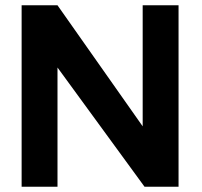

<svg xmlns="http://www.w3.org/2000/svg" viewBox="-20 -708 767 728"><path d="M198 -688 521 -229V-688H657V0H528L198 -452V0H62V-688Z"/></svg>

Font: Roundo SemiBold
Style: Regular
Weight: 600
Designer: Namrata Goyal (Gurmukhi), Shiva Nallaperumal (Latin)
Foundry: Indian Type Foundry
Version: Version 1.000;PS 1.0;hotconv 1.0.88;makeotf.lib2.5.647800